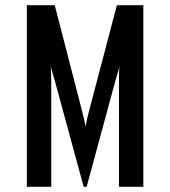

<svg xmlns="http://www.w3.org/2000/svg" viewBox="-20 -720 656 740"><path d="M83.5 0V-700H191L293.5 -303Q298 -284.5 302.8 -265.8Q307.5 -247 309.5 -232.5Q312 -247 316.5 -265.8Q321 -284.5 326 -303L430.5 -700H532.5V0H438.5V-402.5Q438.5 -413.5 438.8 -431.8Q439 -450 440.5 -462.5Q436.5 -448.5 431.8 -432.8Q427 -417 423 -402.5L314 0H302.5L193 -402.5Q189 -417 184.2 -433Q179.5 -449 175.5 -462.5Q176.5 -450 177 -431.8Q177.5 -413.5 177.5 -402.5V0Z"/></svg>

Font: Overpass Mono SemiBold
Style: Regular
Weight: 600
Monospace: yes
Designer: Delve Withrington, Dave Bailey
Foundry: Delve Fonts LLC
Version: Version 4.000